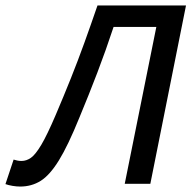

<svg xmlns="http://www.w3.org/2000/svg" viewBox="-66 -675 716 705"><path d="M8 10Q-5 10 -20 7.5Q-35 5 -46 1L-16 -89Q-9 -87 -2.5 -85.5Q4 -84 13 -84Q31 -84 47.5 -95.5Q64 -107 85.5 -143Q107 -179 139 -254Q168 -322 194 -387Q220 -452 244 -518.5Q268 -585 292 -655H617L486 0H392L508 -576H351Q323 -491 291.5 -408.5Q260 -326 225 -242Q184 -141 150.5 -86.5Q117 -32 83.5 -11Q50 10 8 10Z"/></svg>

Font: Source Sans 3 Medium
Style: Italic
Weight: 500
Italic angle: -11°
Designer: Paul D. Hunt
Foundry: Adobe
Version: Version 3.052;hotconv 1.1.0;makeotfexe 2.6.0